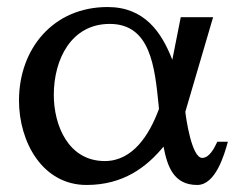

<svg xmlns="http://www.w3.org/2000/svg" viewBox="-20 -515 688 546"><path d="M432 -205C405 -132 358 -57 278 -57C174 -57 133 -159 133 -245C133 -347 183 -447 292 -447C408 -447 420 -325 431 -217ZM470 -345C440 -422 392 -495 286 -495C131 -495 34 -376 34 -229C34 -111 101 11 226 11C331 11 397 -40 445 -98C456 -41 474 11 541 11C593 11 618 -75 628 -112H598C590 -95 576 -66 555 -66C525 -66 509 -179 507 -197L586 -466H494Z"/></svg>

Font: Veleka
Style: Regular
Weight: 400
Designer: Stefan Peev, Context Ltd, 2016; SIL International, 1997-2014.
Foundry: Stefan Peev, Context Ltd, 2016
Version: Version 1.000